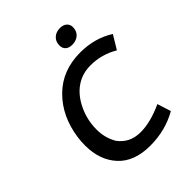

<svg xmlns="http://www.w3.org/2000/svg" viewBox="-253 -1057 1208 1208"><g transform="rotate(-45 351.0 -453.0)"><path d="M372 10Q507 10 617 -53L588 -144Q478 -93 389 -93Q292 -93 239 -167Q204 -228 204 -300Q204 -396 249 -479Q294 -562 368 -595Q410 -614 462 -614Q562 -614 647 -563L702 -654Q603 -717 474 -717Q315 -717 212.5 -615.5Q110 -514 87 -353Q82 -322 82 -281Q82 -151 156 -70.5Q230 10 372 10ZM474 -786Q509 -786 532 -806.5Q555 -827 555 -862Q555 -886 538.5 -901Q522 -916 493 -916Q458 -916 435.5 -895.5Q413 -875 413 -840Q413 -815 429 -800.5Q445 -786 474 -786Z"/></g></svg>

Font: Brisa Sans Medium
Style: Italic
Weight: 600
Italic angle: -8°
Designer: Dalton Maag Ltd
Foundry: Dalton Maag Ltd
Version: Version 1.101;July 10, 2019;FontCreator 11.5.0.2425 64-bit